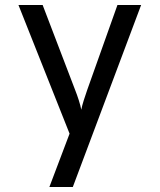

<svg xmlns="http://www.w3.org/2000/svg" viewBox="-20 -570 640 770"><path d="M178 180 259 -34 54 -550H151L281 -210Q289 -190 296 -168Q303 -146 306 -130Q309 -146 316 -168Q323 -190 330 -210L451 -550H546L272 180Z"/></svg>

Font: JetBrainsMonoNL NF
Style: Regular
Weight: 400
Designer: Philipp Nurullin, Konstantin Bulenkov
Foundry: JetBrains
Version: Version 2.304; ttfautohint (v1.8.4.7-5d5b);Nerd Fonts 3.2.1